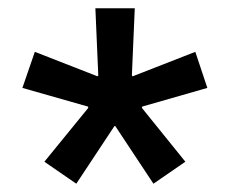

<svg xmlns="http://www.w3.org/2000/svg" viewBox="-20 -767 554 463"><path d="M210 -747H305L298 -585L300 -583L451 -642L480 -555L323 -510L322 -507L427 -377L350 -324L258 -463H256L164 -324L87 -377L193 -507L192 -510L34 -555L64 -642L215 -583L217 -585Z"/></svg>

Font: IBM Plex Sans Medium
Style: Regular
Weight: 500
Designer: Mike Abbink, Paul van der Laan, Pieter van Rosmalen
Foundry: Bold Monday
Version: Version 3.201